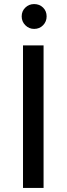

<svg xmlns="http://www.w3.org/2000/svg" viewBox="-20 -923 327 943"><path d="M93 0V-700H194V0ZM147.5 -781Q122.5 -781 104.5 -799Q86.5 -817 86.5 -842.5Q86.5 -868.5 104.5 -885.8Q122.5 -903 147.5 -903Q174 -903 191.5 -885.8Q209 -868.5 209 -842.5Q209 -817 191.5 -799Q174 -781 147.5 -781Z"/></svg>

Font: Overpass Medium
Style: Regular
Weight: 500
Designer: Delve Withrington, Dave Bailey, Thomas Jockin
Foundry: Delve Fonts LLC
Version: Version 4.000